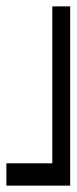

<svg xmlns="http://www.w3.org/2000/svg" viewBox="130 -631 240 602"><g transform="rotate(90 250.0 -330.0)"><path d="M461 -230V-374H-31V-430H531V-230Z"/></g></svg>

Font: DM Sans 10pt Light
Style: Regular
Weight: 300
Version: Version 4.004;gftools[0.9.30]